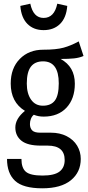

<svg xmlns="http://www.w3.org/2000/svg" viewBox="-20 -807 474 1039"><path d="M432 -504Q409 -494 380.5 -491Q352 -488 308 -488Q385 -446 385 -354Q385 -273 340 -224.5Q295 -176 216 -176Q187 -176 163 -186Q153 -178 147.5 -164.5Q142 -151 142 -136Q142 -114 154 -101.5Q166 -89 197 -89H255Q304 -89 341 -70Q378 -51 397.5 -18.5Q417 14 417 53Q417 125 363.5 168.5Q310 212 209 212Q105 212 61.5 171.5Q18 131 18 53H96Q96 102 120 122.5Q144 143 210 143Q274 143 302 121.5Q330 100 330 59Q330 -19 238 -19H201Q129 -19 96 -45.5Q63 -72 63 -117Q63 -165 115 -207Q38 -254 38 -355Q38 -438 87 -488Q136 -538 214 -538Q284 -538 324 -549Q364 -560 406 -583ZM125 -355Q125 -301 148 -268Q171 -235 212 -235Q256 -235 277 -263Q298 -291 298 -356Q298 -475 213 -475Q169 -475 147 -446Q125 -417 125 -355ZM90 -775 144 -787Q160 -710 216 -710Q274 -710 290 -787L344 -775Q339 -711 305 -677.5Q271 -644 216 -644Q162 -644 128.5 -677.5Q95 -711 90 -775Z"/></svg>

Font: Fira Sans Compressed
Style: Regular
Weight: 400
Width: 1
Designer: bBox Type GmbH & Carrois Corporate GbR & Edenspiekermann AG
Foundry: bBox Type GmbH & Carrois Corporate GbR & Edenspiekermann AG
Version: Version 4.301